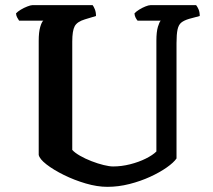

<svg xmlns="http://www.w3.org/2000/svg" viewBox="-20 -724 826 744"><path d="M396 0Q357 0 312.5 -13Q268 -26 227.5 -46Q187 -66 160 -87Q133 -108 130 -124V-566Q130 -600 136 -620Q142 -640 148 -644H54Q51 -649 47 -655.5Q43 -662 42 -672Q48 -679 60.5 -686.5Q73 -694 86 -699Q99 -704 105 -704H339Q343 -699 347.5 -688Q352 -677 352 -662L309 -649Q279 -640 269.5 -622.5Q260 -605 260 -563V-143Q270 -132 290 -120.5Q310 -109 334.5 -99.5Q359 -90 381.5 -84.5Q404 -79 418 -79Q451 -79 484.5 -87.5Q518 -96 545 -109.5Q572 -123 586 -137V-566Q586 -601 592 -620.5Q598 -640 603 -644H513Q509 -649 505.5 -655.5Q502 -662 501 -672Q507 -679 519 -686.5Q531 -694 543.5 -699Q556 -704 563 -704H740Q745 -698 749.5 -687.5Q754 -677 754 -662L713 -651Q693 -645 682.5 -636.5Q672 -628 668 -609.5Q664 -591 664 -557V-110Q653 -94 626 -75Q599 -56 562 -39Q525 -22 482 -11Q439 0 396 0Z"/></svg>

Font: Texturina SemiBold
Style: Regular
Weight: 600
Designer: Guillermo Torres Carreño
Foundry: Omnibus-Type
Version: Version 1.002; ttfautohint (v1.8.3)